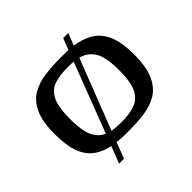

<svg xmlns="http://www.w3.org/2000/svg" viewBox="-156 -676 911 911"><g transform="rotate(-45 299.5 -220.5)"><path d="M150 84 183 -1Q138 -10 104 -34Q70 -58 51.5 -105Q33 -152 33 -231Q33 -314 55 -362Q77 -410 115.5 -432.5Q154 -455 203 -461.5Q252 -468 306 -468Q321 -468 334.5 -468Q348 -468 361 -467L384 -525H418L394 -464Q445 -457 484 -434.5Q523 -412 545 -364Q567 -316 567 -231Q567 -148 544.5 -99.5Q522 -51 484 -28.5Q446 -6 396.5 0.5Q347 7 293 7Q272 7 252 6.5Q232 6 214 3L183 84ZM135 -229Q135 -152 153 -114Q171 -76 206 -61L340 -411Q323 -412 299 -412Q248 -412 211 -400Q174 -388 154.5 -349Q135 -310 135 -229ZM464 -229Q464 -318 440 -356Q416 -394 372 -405L235 -52Q249 -49 265.5 -48Q282 -47 299 -47Q350 -47 387 -59.5Q424 -72 444 -110.5Q464 -149 464 -229Z"/></g></svg>

Font: Genos Medium
Style: Regular
Weight: 500
Designer: Robert E. Leuschke
Foundry: Robert E. Leuschke
Version: Version 1.010; ttfautohint (v1.8.3)